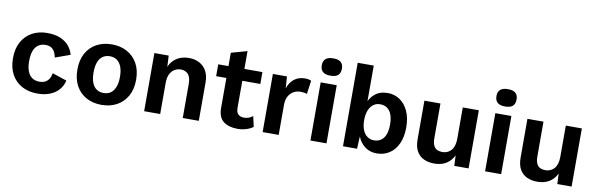

<svg xmlns="http://www.w3.org/2000/svg" viewBox="-49 -1167 5059 1626"><g transform="rotate(10 2480.5 -354.5)"><path d="M293 -510Q360 -510 406 -490Q452 -470 479.5 -437Q507 -404 518 -362L390 -316Q381 -362 358.5 -385Q336 -408 295 -408Q259 -408 233 -390Q207 -372 194 -337Q181 -302 181 -249Q181 -196 195 -161Q209 -126 235 -109Q261 -92 296 -92Q325 -92 345.5 -102.5Q366 -113 378.5 -133Q391 -153 396 -182L520 -141Q511 -97 481.5 -62.5Q452 -28 405.5 -9Q359 10 297 10Q221 10 163.5 -21Q106 -52 74 -110Q42 -168 42 -250Q42 -332 74 -390Q106 -448 162.5 -479Q219 -510 293 -510Z M848 -510Q922 -510 979 -479Q1036 -448 1068.5 -390Q1101 -332 1101 -250Q1101 -168 1068.5 -110Q1036 -52 979 -21Q922 10 848 10Q774 10 717 -21Q660 -52 628 -110Q596 -168 596 -250Q596 -332 628 -390Q660 -448 717 -479Q774 -510 848 -510ZM848 -408Q813 -408 787.5 -390.5Q762 -373 748.5 -338Q735 -303 735 -250Q735 -197 748.5 -162Q762 -127 787.5 -109.5Q813 -92 848 -92Q884 -92 909 -109.5Q934 -127 948 -162.5Q962 -198 962 -250Q962 -303 948 -338Q934 -373 909 -390.5Q884 -408 848 -408Z M1214 0V-500H1337L1345 -347L1329 -363Q1346 -436 1394 -473Q1442 -510 1510 -510Q1561 -510 1600 -489.5Q1639 -469 1661.5 -429Q1684 -389 1684 -329V0H1546V-291Q1546 -352 1522 -377Q1498 -402 1460 -402Q1433 -402 1408 -388.5Q1383 -375 1367.5 -345Q1352 -315 1352 -267V0Z M1988 -653V-165Q1988 -127 2006 -110Q2024 -93 2056 -93Q2080 -93 2098 -100.5Q2116 -108 2131 -120L2151 -30Q2127 -12 2092 -1Q2057 10 2019 10Q1943 10 1897 -24.5Q1851 -59 1851 -142V-615ZM2143 -500V-398H1763V-500Z M2233 0V-500H2354L2361 -399Q2379 -452 2416.5 -481Q2454 -510 2509 -510Q2526 -510 2539.5 -507Q2553 -504 2562 -499L2546 -383Q2538 -387 2523.5 -389.5Q2509 -392 2487 -392Q2457 -392 2430.5 -377Q2404 -362 2387.5 -332.5Q2371 -303 2371 -259V0Z M2782 -500V0H2644V-500ZM2715 -570Q2671 -570 2649.5 -588.5Q2628 -607 2628 -645Q2628 -682 2649.5 -700.5Q2671 -719 2715 -719Q2759 -719 2780 -700.5Q2801 -682 2801 -645Q2801 -607 2780 -588.5Q2759 -570 2715 -570Z M3215 10Q3146 10 3099 -34Q3052 -78 3039 -145L3053 -163L3045 0H2924V-718H3062V-356L3048 -376Q3064 -435 3108 -472.5Q3152 -510 3220 -510Q3278 -510 3324 -479Q3370 -448 3397 -389.5Q3424 -331 3424 -249Q3424 -168 3397 -109.5Q3370 -51 3323 -20.5Q3276 10 3215 10ZM3173 -95Q3226 -95 3255.5 -134.5Q3285 -174 3285 -250Q3285 -326 3255.5 -365.5Q3226 -405 3173 -405Q3139 -405 3114 -386Q3089 -367 3075.5 -332Q3062 -297 3062 -249Q3062 -200 3076 -165.5Q3090 -131 3115 -113Q3140 -95 3173 -95Z M3708 10Q3659 10 3620 -8Q3581 -26 3558.5 -65Q3536 -104 3536 -168V-500H3674V-201Q3674 -149 3694.5 -123.5Q3715 -98 3762 -98Q3783 -98 3802 -106Q3821 -114 3835.5 -130Q3850 -146 3858 -171Q3866 -196 3866 -229V-500H4004V0H3881L3877 -90Q3861 -57 3836.5 -34.5Q3812 -12 3780 -1Q3748 10 3708 10Z M4284 -500V0H4146V-500ZM4217 -570Q4173 -570 4151.5 -588.5Q4130 -607 4130 -645Q4130 -682 4151.5 -700.5Q4173 -719 4217 -719Q4261 -719 4282 -700.5Q4303 -682 4303 -645Q4303 -607 4282 -588.5Q4261 -570 4217 -570Z M4594 10Q4545 10 4506 -8Q4467 -26 4444.5 -65Q4422 -104 4422 -168V-500H4560V-201Q4560 -149 4580.5 -123.5Q4601 -98 4648 -98Q4669 -98 4688 -106Q4707 -114 4721.5 -130Q4736 -146 4744 -171Q4752 -196 4752 -229V-500H4890V0H4767L4763 -90Q4747 -57 4722.5 -34.5Q4698 -12 4666 -1Q4634 10 4594 10Z"/></g></svg>

Font: Kantumruy Pro SemiBold
Style: Regular
Weight: 600
Version: Version 1.002